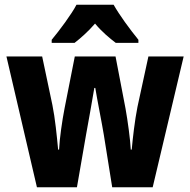

<svg xmlns="http://www.w3.org/2000/svg" viewBox="-20 -786 798 806"><path d="M457 -766H301C281 -727 228 -656 197 -619V-606H293C316 -624 348 -651 379 -687C408 -652 441 -625 466 -606H561V-619C523 -666 482 -722 457 -766ZM416 -219 451 0H621L751 -549H603L557 -337C546 -282 537 -204 533 -158H529C527 -200 516 -280 507 -330L465 -549H294L251 -331C241 -280 230 -204 228 -158H224C219 -212 211 -292 200 -345L157 -549H7L135 0H303L341 -219C348 -258 368 -367 376 -417H380C387 -372 409 -263 416 -219Z"/></svg>

Font: Noto Sans Gujarati Condensed ExtraBold
Style: Regular
Weight: 800
Width: 3
Designer: Jelle Bosma - Monotype Design Team, Universal Thirst
Foundry: Monotype Imaging Inc.
Version: Version 2.106